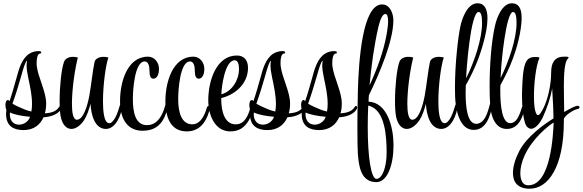

<svg xmlns="http://www.w3.org/2000/svg" viewBox="-20 -781 3548 1169"><path d="M123 11C188 11 226 -24 245 -67C297 -70 338 -89 353 -119C354 -121 355 -124 355 -126C355 -132 351 -136 347 -136C345 -136 343 -135 342 -133C334 -120 324 -109 305 -101C290 -95 272 -92 253 -91C259 -110 261 -130 261 -148V-153C261 -221 212 -311 204 -378C203 -385 203 -393 203 -400C203 -428 209 -454 224 -455C229 -455 231 -458 231 -462C231 -465 229 -468 223 -469C220 -469 216 -470 213 -470C194 -470 172 -463 157 -453C112 -423 95 -360 82 -312C70 -270 55 -214 38 -165C35 -169 31 -172 30 -172H29C18 -172 13 -158 13 -142C13 -131 15 -119 19 -112C17 -101 17 -90 17 -87C17 -13 63 11 123 11ZM171 -102C148 -107 127 -115 110 -123C91 -131 71 -140 56 -150C77 -209 96 -271 112 -328C120 -357 135 -410 145 -411C143 -402 142 -392 142 -382C142 -340 158 -288 168 -226C172 -200 175 -174 175 -149C175 -133 174 -117 171 -102ZM96 -22C63 -22 40 -45 40 -85C40 -88 41 -92 41 -96C68 -83 114 -74 163 -70C163 -69 162 -68 162 -67C151 -38 124 -24 100 -22Z M415 4C441 4 470 -16 493 -51C510 -78 522 -114 531 -149C535 -83 556 4 625 4C685 4 720 -83 724 -136V-140C724 -149 722 -152 719 -152C716 -152 713 -148 711 -143C702 -114 694 -88 684 -69C669 -40 656 -31 646 -31H645C612 -31 607 -110 607 -163C607 -266 624 -386 640 -431C629 -434 619 -435 610 -435C580 -435 560 -421 556 -405C544 -350 536 -266 524 -199C511 -130 486 -52 448 -52C426 -52 418 -93 418 -148C418 -191 422 -241 428 -288C436 -355 450 -416 454 -431C443 -434 433 -435 424 -435C394 -435 376 -421 370 -405C354 -362 343 -255 343 -167C343 -128 345 -92 350 -69C361 -19 386 4 415 4Z M848 15C962 15 991 -69 1011 -167C1012 -174 1013 -180 1013 -184C1013 -195 1010 -201 1006 -201C1003 -201 1000 -197 998 -189C986 -135 964 -19 875 -19C806 -19 789 -94 789 -176V-180C789 -230 799 -407 861 -407C883 -407 890 -379 890 -353C890 -318 897 -302 914 -302C932 -302 948 -321 948 -362C948 -400 921 -436 881 -436C753 -436 711 -278 711 -168C711 -157 711 -147 712 -137C718 -57 755 15 848 15Z M1117 19C1190 19 1232 -30 1254 -104C1256 -111 1257 -117 1257 -122C1257 -131 1254 -136 1250 -136C1246 -136 1241 -132 1239 -124C1220 -58 1190 -24 1151 -24C1086 -24 1065 -95 1065 -176V-180C1065 -230 1075 -407 1137 -407C1159 -407 1166 -379 1166 -353C1166 -318 1173 -302 1190 -302C1208 -302 1224 -321 1224 -362C1224 -400 1197 -436 1158 -436C1029 -436 987 -276 987 -166C987 -156 987 -146 988 -137C994 -57 1024 19 1117 19Z M1382 19C1434 19 1467 -3 1493 -45C1506 -67 1520 -101 1524 -137C1525 -146 1521 -150 1516 -150C1513 -150 1509 -144 1508 -139C1492 -72 1467 -24 1415 -24C1350 -24 1327 -97 1327 -179V-184C1406 -202 1490 -267 1490 -368C1490 -417 1464 -443 1422 -443C1301 -443 1248 -297 1248 -169C1248 -85 1286 19 1382 19ZM1328 -207V-208C1328 -244 1348 -414 1409 -414C1429 -414 1435 -388 1435 -364V-359C1435 -293 1391 -223 1328 -207Z M1608 11C1673 11 1711 -24 1730 -67C1782 -70 1823 -89 1838 -119C1839 -121 1840 -124 1840 -126C1840 -132 1836 -136 1832 -136C1830 -136 1828 -135 1827 -133C1819 -120 1809 -109 1790 -101C1775 -95 1757 -92 1738 -91C1744 -110 1746 -130 1746 -148V-153C1746 -221 1697 -311 1689 -378C1688 -385 1688 -393 1688 -400C1688 -428 1694 -454 1709 -455C1714 -455 1716 -458 1716 -462C1716 -465 1714 -468 1708 -469C1705 -469 1701 -470 1698 -470C1679 -470 1657 -463 1642 -453C1597 -423 1580 -360 1567 -312C1555 -270 1540 -214 1523 -165C1520 -169 1516 -172 1515 -172H1514C1503 -172 1498 -158 1498 -142C1498 -131 1500 -119 1504 -112C1502 -101 1502 -90 1502 -87C1502 -13 1548 11 1608 11ZM1656 -102C1633 -107 1612 -115 1595 -123C1576 -131 1556 -140 1541 -150C1562 -209 1581 -271 1597 -328C1605 -357 1620 -410 1630 -411C1628 -402 1627 -392 1627 -382C1627 -340 1643 -288 1653 -226C1657 -200 1660 -174 1660 -149C1660 -133 1659 -117 1656 -102ZM1581 -22C1548 -22 1525 -45 1525 -85C1525 -88 1526 -92 1526 -96C1553 -83 1599 -74 1648 -70C1648 -69 1647 -68 1647 -67C1636 -38 1609 -24 1585 -22Z M1923 11C1988 11 2026 -24 2045 -67C2097 -70 2138 -89 2153 -119C2154 -121 2155 -124 2155 -126C2155 -132 2151 -136 2147 -136C2145 -136 2143 -135 2142 -133C2134 -120 2124 -109 2105 -101C2090 -95 2072 -92 2053 -91C2059 -110 2061 -130 2061 -148V-153C2061 -221 2012 -311 2004 -378C2003 -385 2003 -393 2003 -400C2003 -428 2009 -454 2024 -455C2029 -455 2031 -458 2031 -462C2031 -465 2029 -468 2023 -469C2020 -469 2016 -470 2013 -470C1994 -470 1972 -463 1957 -453C1912 -423 1895 -360 1882 -312C1870 -270 1855 -214 1838 -165C1835 -169 1831 -172 1830 -172H1829C1818 -172 1813 -158 1813 -142C1813 -131 1815 -119 1819 -112C1817 -101 1817 -90 1817 -87C1817 -13 1863 11 1923 11ZM1971 -102C1948 -107 1927 -115 1910 -123C1891 -131 1871 -140 1856 -150C1877 -209 1896 -271 1912 -328C1920 -357 1935 -410 1945 -411C1943 -402 1942 -392 1942 -382C1942 -340 1958 -288 1968 -226C1972 -200 1975 -174 1975 -149C1975 -133 1974 -117 1971 -102ZM1896 -22C1863 -22 1840 -45 1840 -85C1840 -88 1841 -92 1841 -96C1868 -83 1914 -74 1963 -70C1963 -69 1962 -68 1962 -67C1951 -38 1924 -24 1900 -22Z M2271 328C2339 328 2376 223 2376 103C2376 -4 2339 -157 2224 -162C2224 -175 2225 -188 2226 -201C2293 -338 2375 -534 2375 -657C2375 -697 2356 -754 2306 -754C2186 -754 2164 -407 2159 -231C2156 -88 2156 -44 2156 -4C2156 75 2157 135 2159 158C2165 230 2176 327 2271 328ZM2230 -261C2241 -381 2258 -505 2284 -618C2295 -664 2310 -696 2326 -696H2327C2338 -695 2343 -677 2343 -651C2343 -629 2339 -601 2334 -572C2314 -463 2276 -361 2230 -261ZM2272 308C2239 308 2219 174 2219 -8C2219 -50 2220 -93 2222 -138C2326 -116 2334 54 2334 149C2334 235 2308 308 2272 308Z M2457 4C2483 4 2512 -16 2535 -51C2552 -78 2564 -114 2573 -149C2577 -83 2598 4 2667 4C2727 4 2762 -83 2766 -136V-140C2766 -149 2764 -152 2761 -152C2758 -152 2755 -148 2753 -143C2744 -114 2736 -88 2726 -69C2711 -40 2698 -31 2688 -31H2687C2654 -31 2649 -110 2649 -163C2649 -266 2666 -386 2682 -431C2671 -434 2661 -435 2652 -435C2622 -435 2602 -421 2598 -405C2586 -350 2578 -266 2566 -199C2553 -130 2528 -52 2490 -52C2468 -52 2460 -93 2460 -148C2460 -191 2464 -241 2470 -288C2478 -355 2492 -416 2496 -431C2485 -434 2475 -435 2466 -435C2436 -435 2418 -421 2412 -405C2396 -362 2385 -255 2385 -167C2385 -128 2387 -92 2392 -69C2403 -19 2428 4 2457 4Z M2864 10C2941 10 2966 -76 2979 -145C2980 -152 2981 -157 2981 -161C2981 -170 2979 -173 2976 -173C2973 -173 2968 -168 2966 -159C2955 -115 2943 -68 2917 -43C2908 -34 2893 -27 2880 -27C2823 -27 2815 -137 2815 -215C2815 -233 2816 -249 2816 -262C2843 -309 2872 -369 2893 -425C2905 -458 2948 -581 2948 -669C2948 -721 2933 -761 2887 -761C2828 -761 2795 -675 2784 -625C2768 -554 2750 -386 2750 -248V-247C2750 -231 2750 -213 2751 -190C2754 -122 2774 10 2864 10ZM2818 -304C2819 -351 2845 -708 2894 -708C2910 -708 2915 -680 2915 -641C2915 -545 2870 -409 2818 -304Z M3065 4C3121 4 3149 -37 3165 -86C3170 -101 3174 -116 3174 -126V-128C3174 -136 3172 -139 3169 -139C3165 -139 3160 -134 3158 -128C3153 -112 3148 -97 3143 -85C3134 -62 3116 -31 3087 -31C3036 -31 3026 -139 3026 -230C3026 -241 3026 -252 3027 -263C3053 -310 3083 -369 3103 -425C3143 -533 3156 -625 3156 -672C3156 -731 3137 -761 3097 -761C3038 -761 3005 -675 2994 -625C2971 -526 2961 -380 2961 -257C2961 -212 2962 -171 2965 -135C2969 -78 2993 4 3065 4ZM3028 -306C3029 -323 3030 -336 3030 -344C3032 -399 3061 -708 3104 -708C3120 -708 3125 -680 3125 -641C3125 -546 3080 -411 3028 -306Z M3205 368C3317 368 3413 237 3413 -42V-54C3413 -76 3476 -116 3500 -118C3505 -118 3508 -124 3508 -128C3508 -132 3507 -135 3503 -136C3502 -136 3500 -137 3498 -137C3483 -137 3453 -121 3415 -99V-110C3415 -139 3413 -196 3413 -254C3413 -329 3417 -406 3438 -424C3440 -426 3442 -428 3442 -430C3442 -433 3438 -436 3427 -436H3415C3396 -436 3366 -433 3349 -403C3334 -377 3336 -343 3335 -314C3331 -244 3310 -148 3271 -92C3265 -84 3260 -80 3256 -80C3245 -80 3239 -102 3235 -125C3232 -144 3231 -169 3231 -196C3231 -276 3243 -377 3263 -425C3264 -426 3264 -427 3264 -428C3264 -432 3260 -432 3256 -433C3250 -434 3244 -434 3238 -434C3207 -434 3190 -423 3179 -396C3162 -353 3161 -279 3159 -237C3159 -229 3158 -217 3158 -203C3158 -140 3165 -30 3191 -7C3199 0 3206 3 3214 3C3245 3 3275 -44 3285 -67C3312 -127 3331 -183 3342 -242C3347 -171 3350 -86 3350 -60C3292 -24 3189 49 3142 138C3119 182 3103 231 3103 272C3103 327 3131 368 3205 368ZM3194 347C3164 347 3148 317 3148 273C3148 243 3156 205 3174 166C3222 61 3319 -16 3351 -35C3348 34 3335 347 3197 347Z"/></svg>

Font: Style Script
Style: Regular
Weight: 400
Designer: Robert E. Leuschke
Foundry: Robert E. Leuschke
Version: Version 1.010